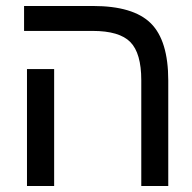

<svg xmlns="http://www.w3.org/2000/svg" viewBox="-20 -619 640 639"><path d="M160.2 0H69.8V-389.2H160.2ZM540 0H450.2V-352.1Q450.2 -441.9 413.8 -479Q377.4 -516.1 288.1 -516.1H60.1V-599.1H289.1Q423.8 -599.1 481.9 -541.5Q540 -483.9 540 -351.1Z"/></svg>

Font: Cousine
Style: Regular
Weight: 400
Monospace: yes
Designer: Steve Matteson
Foundry: Monotype Imaging Inc.
Version: Version 1.21